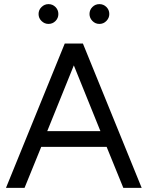

<svg xmlns="http://www.w3.org/2000/svg" viewBox="-20 -911 717 931"><path d="M9 0 294 -700H382L667 0H578L497 -199H180L99 0ZM209 -275H467L338 -594ZM462 -795Q442 -795 428 -809.5Q414 -824 414 -843Q414 -863 428 -877Q442 -891 462 -891Q482 -891 496 -877Q510 -863 510 -843Q510 -824 496 -809.5Q482 -795 462 -795ZM215 -795Q196 -795 181.5 -809Q167 -823 167 -843Q167 -863 181.5 -877Q196 -891 215 -891Q235 -891 249 -877Q263 -863 263 -843Q263 -823 249 -809Q235 -795 215 -795Z"/></svg>

Font: Figtree
Style: Regular
Weight: 400
Designer: Erik Kennedy
Foundry: Erik Kennedy
Version: Version 2.002